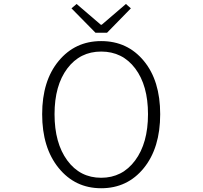

<svg xmlns="http://www.w3.org/2000/svg" viewBox="-20 -953 1040 985"><path d="M499 12.7Q365.2 12.7 280.8 -91.3Q196.3 -195.3 196.3 -367.2Q196.3 -538.1 280.8 -640.1Q365.2 -742.2 499 -742.2Q633.8 -742.2 717.8 -640.6Q801.8 -539.1 801.8 -367.2Q801.8 -194.3 717.8 -90.8Q633.8 12.7 499 12.7ZM739.3 -367.2Q739.3 -514.6 673.8 -601.6Q608.4 -688.5 499 -688.5Q390.6 -688.5 325.2 -601.6Q259.8 -514.6 259.8 -367.2Q259.8 -218.8 325.2 -129.9Q390.6 -41 499 -41Q607.4 -41 673.3 -129.9Q739.3 -218.8 739.3 -367.2ZM469.7 -785.2 346.7 -910.2 373 -932.6 497.1 -826.2H502L626 -932.6L651.4 -910.2L529.3 -785.2Z"/></svg>

Font: GenEi Gothic M Light
Style: Regular
Weight: 300
Designer: o_tamon (Modified); [Source Han Sans]
Ryoko NISHIZUKA  (kana & ideographs); Paul D. Hunt (Latin, Greek & Cyrillic); Wenl
Version: Version 1.1a;Original Version 1.004